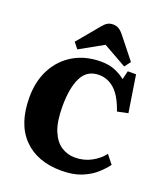

<svg xmlns="http://www.w3.org/2000/svg" viewBox="-173 -1089 1054 1220"><g transform="rotate(20 354.0 -479.0)"><path d="M386 14Q223 14 130 -81Q37 -176 37 -355Q37 -466 81.5 -549Q126 -632 205 -678Q284 -724 388 -724Q443 -724 483 -707.5Q523 -691 554 -666L568 -724H624L663 -475L591 -460Q557 -558 510.5 -599Q464 -640 406 -640Q325 -640 289.5 -569Q254 -498 254 -374Q254 -269 279.5 -208Q305 -147 347 -120.5Q389 -94 438 -94Q500 -94 550 -121.5Q600 -149 629 -188L675 -130Q653 -100 616.5 -66.5Q580 -33 523.5 -9.5Q467 14 386 14ZM219 -745 187 -785 310 -933Q327 -954 342.5 -963Q358 -972 380 -972Q400 -972 416 -963.5Q432 -955 451 -932L567 -786L536 -745L378 -834Z"/></g></svg>

Font: Literata 36pt ExtraBold
Style: Regular
Weight: 800
Designer: Latin by Veronika Burian and Jose Scaglione. Greek by Irene Vlachou. Cyrillic by Vera Evstafieva.
Foundry: TypeTogether
Version: Version 3.002